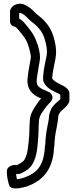

<svg xmlns="http://www.w3.org/2000/svg" viewBox="-20 -818 419 1051"><path d="M18 115C16 147 24 174 29 193C37 228 105 209 125 203H126C210 173 262 117 274 15V12C274 3 276 -13 278 -24V-28C278 -32 279 -36 279 -45C280 -53 280 -60 281 -64V-66C284 -97 294 -130 298 -168V-169L299 -182C301 -191 305 -198 309 -203C309 -203 310 -204 310 -205C318 -216 342 -228 357 -256C359 -259 360 -264 360 -268V-310C360 -314 358 -320 355 -324C342 -342 324 -350 310 -356C288 -368 272 -377 266 -388V-397C268 -417 272 -440 276 -459C281 -483 288 -510 287 -540C286 -571 278 -600 272 -620C256 -676 217 -714 179 -742C169 -751 154 -771 128 -785L121 -789C90 -808 48 -794 37 -766C36 -763 35 -760 35 -757V-699C35 -689 43 -676 55 -674C65 -672 71 -666 82 -653C103 -627 125 -604 135 -568C136 -563 137 -561 139 -556C143 -539 149 -520 149 -505C149 -502 148 -498 147 -491C143 -468 137 -440 133 -406C129 -381 127 -350 145 -323C159 -302 180 -289 203 -280C203 -280 204 -279 205 -279C195 -268 185 -254 176 -240C163 -221 144 -193 143 -154C142 -137 141 -122 141 -104C140 -96 140 -87 140 -78C135 -19 132 25 114 56C109 65 96 74 83 80C79 82 77 84 74 85C62 84 43 84 27 98C23 102 18 108 18 115ZM68 135H75C92 135 103 127 105 126C124 117 145 103 158 80C184 35 185 -16 190 -75V-77C190 -85 190 -92 191 -101V-103C191 -118 192 -133 193 -152C194 -178 203 -192 217 -212L218 -213C227 -227 238 -241 248 -251C259 -260 274 -279 264 -298C255 -315 245 -315 245 -315C236 -320 229 -323 222 -326H221C205 -332 193 -341 187 -350C180 -357 179 -375 183 -398C187 -430 193 -457 197 -483C198 -490 199 -496 199 -505C199 -533 190 -557 188 -569C188 -572 183 -577 183 -580C169 -630 139 -661 120 -685C113 -694 102 -707 85 -716V-746C91 -748 94 -747 95 -747L103 -742C104 -742 104 -741 105 -741C118 -735 128 -720 148 -703L149 -702C183 -677 212 -648 224 -606C230 -586 236 -563 237 -538C238 -518 231 -495 226 -469C222 -449 218 -425 216 -400V-383C216 -380 216 -377 217 -375C230 -336 269 -322 287 -312C295 -308 306 -303 310 -300V-275C303 -266 284 -255 270 -236C259 -223 254 -207 250 -191C250 -190 249 -189 249 -188L248 -173C244 -141 234 -107 231 -71C230 -61 230 -56 229 -51V-47C229 -44 228 -36 228 -30C226 -18 224 -3 224 10C213 96 178 131 110 155C99 158 86 162 73 163C70 152 69 143 68 135Z"/></svg>

Font: Hussar Pisanka
Style: Out
Weight: 400
Designer: Robert Jablonski
Foundry: Cannot Into Space Fonts
Version: Version 1.070